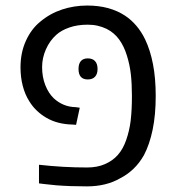

<svg xmlns="http://www.w3.org/2000/svg" viewBox="-20 -660 634 690"><path d="M292 9.8Q262.2 9.8 234.1 8.8Q206.1 7.8 182.1 5.9Q158.2 3.9 140.1 1.5L120.1 -1V-67.9Q164.1 -63 207.3 -60.5Q250.5 -58.1 293.5 -58.1Q329.6 -58.1 357.4 -70.3Q385.3 -82.5 403.3 -103Q422.4 -124.5 433.8 -157.7Q445.3 -190.9 449.7 -227.1Q452.1 -249 453.1 -269.8Q454.1 -290.5 454.1 -315.4Q454.1 -358.9 450.2 -393.3Q446.3 -427.7 436 -460.4Q425.8 -493.7 408.4 -517.8Q391.1 -542 363.3 -556.2Q348.1 -563.5 331.3 -567.4Q314.5 -571.3 295.4 -571.3Q257.8 -571.3 228.8 -561Q199.7 -550.8 182.1 -534.7Q158.7 -513.7 145 -482.7Q131.3 -451.7 131.3 -418.9Q131.3 -383.3 142.8 -354Q154.3 -324.7 173.8 -306.2Q189.9 -291.5 209.5 -283.4Q229 -275.4 252 -274.9L266.6 -272.9L253.4 -211.4L240.7 -212.4Q213.9 -212.9 190.2 -219Q166.5 -225.1 146.5 -236.8Q127.9 -247.6 112.3 -262.5Q96.7 -277.3 85.4 -295.9Q69.8 -320.3 61.8 -351.3Q53.7 -382.3 53.7 -418Q53.7 -470.7 73 -513.2Q92.3 -555.7 124 -581.5Q159.2 -611.3 202.6 -625.7Q246.1 -640.1 293.5 -640.1Q334 -640.1 368.2 -630.9Q402.3 -621.6 429.7 -603.5Q451.7 -588.9 470 -567.4Q488.3 -545.9 501.5 -518.6Q520 -480 529.8 -429.4Q539.6 -378.9 539.6 -315.4Q539.6 -247.1 528.6 -194.1Q517.6 -141.1 497.6 -103Q481.4 -74.2 459.5 -53.2Q437.5 -32.2 412.1 -19.5Q387.2 -4.9 357.2 2.4Q327.1 9.8 292 9.8ZM295.4 -374.5Q262.2 -374.5 262.2 -412.1Q262.2 -431.2 270.8 -440.7Q279.3 -450.2 295.4 -450.2Q312.5 -450.2 321.5 -440.4Q330.6 -430.7 330.6 -412.1Q330.6 -394 321.5 -384.3Q312.5 -374.5 295.4 -374.5Z"/></svg>

Font: Wonky
Style: Regular
Weight: 400
Designer: Monotype Design Team
Foundry: Monotype Imaging Inc.
Version: Version 3.000